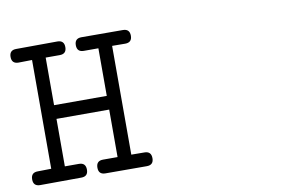

<svg xmlns="http://www.w3.org/2000/svg" viewBox="-69 -741 1342 881"><g transform="rotate(-10 602.0 -300.5)"><path d="M356 -554.2Q324.2 -554.2 324.2 -585.9Q324.2 -617.7 356 -617.7L548.8 -617.2Q580.6 -617.2 580.6 -585.4Q580.6 -553.7 548.8 -553.7L487.8 -554.2V-47.4L548.8 -46.9Q580.6 -46.9 580.6 -14.6Q580.6 17.1 548.8 17.1L356 16.6Q324.2 16.6 324.2 -15.1Q324.2 -47.4 356 -47.4H423.8V-268.6H178.2V-47.4H243.7Q275.4 -47.4 275.4 -15.1Q275.4 16.6 243.7 16.6L51.8 17.6Q20 17.6 20 -14.2Q20 -46.4 51.8 -46.4L114.7 -47.4V-554.2L51.8 -553.2Q20 -553.2 20 -585Q20 -616.7 51.8 -616.7L243.7 -617.7Q275.4 -617.7 275.4 -585.9Q275.4 -554.2 243.7 -554.2H178.2V-332.5H423.8V-554.2Z"/></g></svg>

Font: Erica Type
Style: Italic
Weight: 400
Monospace: yes
Designer: Peter Wiegel
Foundry: Peter Wiegel
Version: Version 1.000 2010 initial release